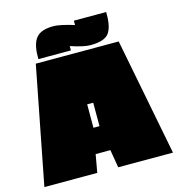

<svg xmlns="http://www.w3.org/2000/svg" viewBox="-122 -882 909 982"><g transform="rotate(-15 332.5 -391.5)"><path d="M673 0H383L367 -95H289L272 0H-8L113 -621H552ZM345 -228V-352H313V-228ZM529 -783V-770Q529 -701 505 -670.5Q481 -640 408 -640Q373 -640 304 -663V-640H132V-654Q132 -720 157.5 -751.5Q183 -783 249 -783Q283 -783 358 -760V-783Z"/></g></svg>

Font: Passion One Black
Style: Regular
Weight: 900
Designer: Alejandro Lo Celso
Foundry: Fontstage
Version: Version 1.002